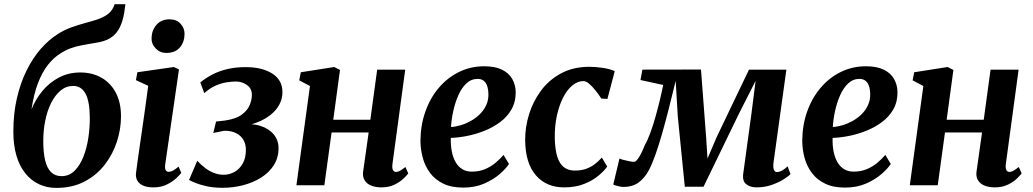

<svg xmlns="http://www.w3.org/2000/svg" viewBox="-20 -882 4918 914"><path d="M577 -862 571 -819Q564.5 -781.5 551.2 -753.8Q538 -726 515 -707.8Q492 -689.5 454 -681.5Q444 -679.5 432.2 -677.5Q420.5 -675.5 408 -673.5Q388 -670 364.5 -665.5Q341 -661 316.5 -652.2Q292 -643.5 268.5 -628Q236 -608.5 208.2 -573.2Q180.5 -538 160.5 -485.5Q140.5 -433 130 -361Q148.5 -408.5 181.5 -448.5Q214.5 -488.5 260.2 -512.8Q306 -537 362.5 -537Q419 -537 462.8 -512.2Q506.5 -487.5 531.2 -440.8Q556 -394 556 -328Q556 -268.5 536.8 -208.5Q517.5 -148.5 479 -98.5Q440.5 -48.5 382.8 -18Q325 12.5 248 12.5Q203 12.5 165.8 -5Q128.5 -22.5 101 -56.2Q73.5 -90 58.5 -140Q43.5 -190 43.5 -255Q43.5 -341.5 60.5 -414.8Q77.5 -488 106.8 -547Q136 -606 174.2 -649.5Q212.5 -693 254.5 -719.5Q287 -740 319.8 -751.8Q352.5 -763.5 383.2 -771.8Q414 -780 440.5 -788.5Q467 -797 487.5 -810.5Q508 -824 519.5 -846.5L526 -862ZM328.5 -473Q295 -473 268.5 -451Q242 -429 223.2 -391.5Q204.5 -354 195 -305.8Q185.5 -257.5 186 -204.5Q186.5 -153.5 195.2 -117.5Q204 -81.5 223 -62.5Q242 -43.5 273 -43.5Q309.5 -43.5 335.2 -69.2Q361 -95 377.2 -136.5Q393.5 -178 400.8 -227.5Q408 -277 407.5 -324Q406.5 -402.5 386.2 -437.8Q366 -473 328.5 -473Z M710 10Q681.5 10 662.2 1.8Q643 -6.5 634 -21.8Q625 -37 627.5 -58.5Q630 -79.5 634.5 -111.2Q639 -143 644.8 -183.8Q650.5 -224.5 657.5 -271.5Q664.5 -318.5 671.5 -369.8Q678.5 -421 685.5 -473.5L627 -500.5L634 -538L807.5 -563L832 -551.5L766.5 -99.5Q764 -81.5 768.5 -72.8Q773 -64 783 -64Q792.5 -64 803 -69.5Q813.5 -75 830 -89L843 -59Q837 -51 820 -34.5Q803 -18 775.2 -4Q747.5 10 710 10ZM771 -630Q741.5 -630 720.8 -651.8Q700 -673.5 701.5 -703Q703 -739.5 725.8 -764.8Q748.5 -790 787 -790Q820.5 -790 839.8 -768.8Q859 -747.5 858.5 -719.5Q858 -681.5 836 -655.8Q814 -630 771 -630Z M1039.5 12Q997.5 12 964.8 4.8Q932 -2.5 910.5 -11.2Q889 -20 880 -25.5L919 -116.5Q938.5 -95.5 959 -80.5Q979.5 -65.5 1001.2 -57.8Q1023 -50 1044.5 -50Q1071.5 -50 1095.8 -63.2Q1120 -76.5 1135.2 -103Q1150.5 -129.5 1150.5 -168.5Q1150.5 -195.5 1138.8 -216Q1127 -236.5 1103.8 -248.2Q1080.5 -260 1046.5 -259.5L995.5 -249L1008.5 -303.5L1049.5 -308Q1102.5 -315.5 1130.2 -335.8Q1158 -356 1168.5 -381.5Q1179 -407 1179 -430.5Q1179 -461.5 1155 -477.8Q1131 -494 1103.5 -494Q1083 -494 1058 -490Q1033 -486 1006 -474.2Q979 -462.5 952.5 -438.5L933.5 -489.5Q961.5 -512.5 994.5 -529Q1027.5 -545.5 1066 -554Q1104.5 -562.5 1148.5 -562.5Q1228 -562.5 1276.2 -531.8Q1324.5 -501 1324.5 -443.5Q1324.5 -410.5 1309 -382.8Q1293.5 -355 1266.5 -334Q1239.5 -313 1204.5 -299.5Q1169.5 -286 1131.5 -281L1123.5 -288.5Q1178 -296 1219 -283Q1260 -270 1283 -242.2Q1306 -214.5 1306 -177Q1306 -130.5 1283.2 -95.2Q1260.5 -60 1222.5 -36.2Q1184.5 -12.5 1137 -0.2Q1089.5 12 1039.5 12Z M1848 -99.5Q1846 -80.5 1851 -72Q1856 -63.5 1865 -63.5Q1873.5 -63.5 1883 -68.5Q1892.5 -73.5 1910 -87L1923.5 -56.5Q1918 -48.5 1901.2 -32.2Q1884.5 -16 1857.8 -3Q1831 10 1796 10Q1767.5 10 1746.8 1.5Q1726 -7 1715.8 -23.8Q1705.5 -40.5 1708.5 -64L1735 -251.5H1558.5L1524 0H1391L1455.5 -472.5L1404.5 -499.5L1412 -538L1571 -563L1598.5 -549L1566.5 -312H1743L1775.5 -550.5H1909Z M2403 -101.5Q2389.5 -80.5 2359.8 -54.2Q2330 -28 2286 -8.5Q2242 11 2185 11Q2129 11 2090.2 -7.8Q2051.5 -26.5 2027.5 -58.5Q2003.5 -90.5 1992.8 -130Q1982 -169.5 1981.5 -211Q1982 -286 2004.8 -350.5Q2027.5 -415 2068.5 -463.5Q2109.5 -512 2164.8 -539.2Q2220 -566.5 2284.5 -566.5Q2336.5 -566.5 2369.2 -550.5Q2402 -534.5 2418 -507Q2434 -479.5 2435 -445Q2435.5 -397.5 2415.2 -361.8Q2395 -326 2360.5 -300.5Q2326 -275 2284.8 -258.8Q2243.5 -242.5 2202 -234.5Q2160.5 -226.5 2126 -225.5Q2125 -190.5 2130.8 -161.2Q2136.5 -132 2148.8 -110.5Q2161 -89 2180.2 -77Q2199.5 -65 2226 -65Q2260.5 -65 2288.2 -76.5Q2316 -88 2338 -106.2Q2360 -124.5 2377 -144.5ZM2254.5 -506.5Q2223 -506.5 2200 -484.8Q2177 -463 2161.8 -428.2Q2146.5 -393.5 2137.8 -353.5Q2129 -313.5 2127 -277.5Q2148.5 -278.5 2173 -285.8Q2197.5 -293 2221.2 -306.2Q2245 -319.5 2264.2 -338.5Q2283.5 -357.5 2294.8 -382Q2306 -406.5 2305 -436Q2304 -471.5 2291 -489Q2278 -506.5 2254.5 -506.5Z M2665.5 10Q2580.5 10 2530.8 -47.8Q2481 -105.5 2480 -214.5Q2479.5 -275.5 2498.2 -337Q2517 -398.5 2555 -450Q2593 -501.5 2651 -532.8Q2709 -564 2786 -564Q2815 -564 2849 -559Q2883 -554 2906.5 -543.5L2871.5 -411L2842.5 -413Q2831 -431 2815.8 -450.2Q2800.5 -469.5 2785.2 -482.8Q2770 -496 2757 -496Q2730.5 -496 2705.8 -476.2Q2681 -456.5 2661.8 -419.8Q2642.5 -383 2631.2 -332.8Q2620 -282.5 2621 -221.5Q2622.5 -168.5 2633.2 -135Q2644 -101.5 2664.8 -85.8Q2685.5 -70 2716 -70Q2746.5 -70 2769.8 -78.2Q2793 -86.5 2811.2 -100.5Q2829.5 -114.5 2845 -132L2870.5 -89Q2857 -69.5 2829.5 -46.2Q2802 -23 2761 -6.5Q2720 10 2665.5 10Z M3581 10Q3552 10 3532.8 -4.8Q3513.5 -19.5 3518 -54.5L3557 -340L3577 -497L3498.5 -342.5L3329 7H3240L3206.5 -328L3196.5 -497Q3179.5 -426.5 3163.2 -362.5Q3147 -298.5 3131.2 -243.8Q3115.5 -189 3100 -145.2Q3084.5 -101.5 3068.5 -71Q3047.5 -32.5 3018.5 -12.2Q2989.5 8 2948.5 8Q2941.5 8 2930.8 6Q2920 4 2910.8 1Q2901.5 -2 2899.5 -4L2929 -127.5Q2933 -125 2947.2 -121Q2961.5 -117 2976.8 -114.2Q2992 -111.5 2998 -111.5Q3004.5 -111.5 3011 -118.8Q3017.5 -126 3024.5 -137.8Q3031.5 -149.5 3038 -163.8Q3044.5 -178 3050 -192Q3063 -214.5 3076 -250Q3089 -285.5 3100.5 -326.5Q3112 -367.5 3121.5 -407Q3131 -446.5 3137 -477.5L3029 -501L3038 -550.5L3317 -551L3341.5 -228L3348 -127L3391 -228L3545.5 -550.5H3723.5L3662.5 -110Q3660.5 -95 3661.5 -84.5Q3662.5 -74 3667 -68.5Q3671.5 -63 3678.5 -63Q3691 -63 3704.8 -71.2Q3718.5 -79.5 3729.5 -90L3743 -53.5Q3738 -46.5 3715 -31.2Q3692 -16 3657.2 -3Q3622.5 10 3581 10Z M4220.5 -101.5Q4207 -80.5 4177.2 -54.2Q4147.5 -28 4103.5 -8.5Q4059.5 11 4002.5 11Q3946.5 11 3907.8 -7.8Q3869 -26.5 3845 -58.5Q3821 -90.5 3810.2 -130Q3799.5 -169.5 3799 -211Q3799.5 -286 3822.2 -350.5Q3845 -415 3886 -463.5Q3927 -512 3982.2 -539.2Q4037.5 -566.5 4102 -566.5Q4154 -566.5 4186.8 -550.5Q4219.5 -534.5 4235.5 -507Q4251.5 -479.5 4252.5 -445Q4253 -397.5 4232.8 -361.8Q4212.5 -326 4178 -300.5Q4143.5 -275 4102.2 -258.8Q4061 -242.5 4019.5 -234.5Q3978 -226.5 3943.5 -225.5Q3942.5 -190.5 3948.2 -161.2Q3954 -132 3966.2 -110.5Q3978.5 -89 3997.8 -77Q4017 -65 4043.5 -65Q4078 -65 4105.8 -76.5Q4133.5 -88 4155.5 -106.2Q4177.5 -124.5 4194.5 -144.5ZM4072 -506.5Q4040.5 -506.5 4017.5 -484.8Q3994.5 -463 3979.2 -428.2Q3964 -393.5 3955.2 -353.5Q3946.5 -313.5 3944.5 -277.5Q3966 -278.5 3990.5 -285.8Q4015 -293 4038.8 -306.2Q4062.5 -319.5 4081.8 -338.5Q4101 -357.5 4112.2 -382Q4123.5 -406.5 4122.5 -436Q4121.5 -471.5 4108.5 -489Q4095.5 -506.5 4072 -506.5Z M4768 -99.5Q4766 -80.5 4771 -72Q4776 -63.5 4785 -63.5Q4793.5 -63.5 4803 -68.5Q4812.5 -73.5 4830 -87L4843.5 -56.5Q4838 -48.5 4821.2 -32.2Q4804.5 -16 4777.8 -3Q4751 10 4716 10Q4687.5 10 4666.8 1.5Q4646 -7 4635.8 -23.8Q4625.5 -40.5 4628.5 -64L4655 -251.5H4478.5L4444 0H4311L4375.5 -472.5L4324.5 -499.5L4332 -538L4491 -563L4518.5 -549L4486.5 -312H4663L4695.5 -550.5H4829Z"/></svg>

Font: Merriweather 28pt
Style: Bold Italic
Weight: 700
Italic angle: -7.8°
Version: Version 2.101